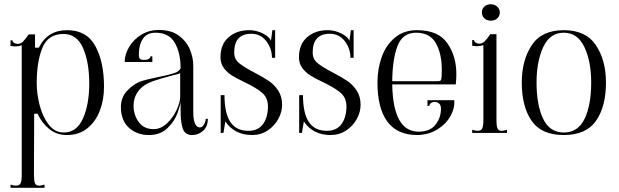

<svg xmlns="http://www.w3.org/2000/svg" viewBox="-20 -630 2932 910"><path d="M55 250Q73 250 78 237.5Q83 225 83 200V-415Q68 -410 51 -410Q44 -410 30 -412V-439H39Q39 -432 46.5 -427Q54 -422 64 -422Q78 -422 89 -433Q100 -444 116 -467H146V-404H164Q205 -487 298 -487Q391 -487 432 -411.5Q473 -336 473 -219Q473 -157 453 -105Q433 -53 393.5 -21.5Q354 10 297 10Q249 10 214 -18Q179 -46 158 -91H142L141 170V200Q141 226 145.5 238Q150 250 166 250Q174 250 191 245V260H30V245Q47 250 55 250ZM282 -2Q344 -2 373.5 -69Q403 -136 403 -234Q403 -334 374 -401.5Q345 -469 280 -469Q208 -469 181 -403.5Q154 -338 154 -235Q154 -187 167.5 -133Q181 -79 210 -40.5Q239 -2 282 -2Z M553 -123Q553 -169 584 -201.5Q615 -234 652 -246Q671 -252 696.5 -257.5Q722 -263 731 -265Q781 -275 806 -283.5Q831 -292 836 -307Q836 -379 808.5 -427Q781 -475 717 -475Q677 -475 657.5 -446.5Q638 -418 638 -370Q638 -357 643 -351.5Q648 -346 666 -346Q677 -346 685 -351Q693 -356 693 -363H702V-336H571Q571 -372 592 -407.5Q613 -443 650 -465.5Q687 -488 732 -488Q792 -488 828.5 -460.5Q865 -433 880.5 -394.5Q896 -356 896 -318V-101Q896 -26 928 -26Q938 -26 946.5 -39.5Q955 -53 955 -67H965Q965 -30 942.5 -10Q920 10 891 10Q857 10 846.5 -20Q836 -50 836 -104V-150Q836 -136 822.5 -97Q809 -58 775 -24Q741 10 685 10Q629 10 591 -24.5Q553 -59 553 -123ZM834 -171V-285Q834 -282 824 -279Q814 -276 799 -273Q734 -256 704 -245Q657 -228 635 -197.5Q613 -167 613 -129Q613 -85 637.5 -51.5Q662 -18 708 -18Q742 -18 771 -45Q800 -72 817 -109Q834 -146 834 -171Z M1048 -54 1039 0H1026V-179H1044Q1044 -93 1072 -51.5Q1100 -10 1157 -10Q1204 -10 1227 -42.5Q1250 -75 1250 -126Q1250 -167 1221.5 -191Q1193 -215 1138 -241Q1100 -259 1078 -273Q1056 -287 1040.5 -308Q1025 -329 1025 -359Q1025 -420 1063.5 -453.5Q1102 -487 1161 -487Q1196 -487 1227.5 -470.5Q1259 -454 1264 -436L1271 -487H1284V-356H1269Q1269 -400 1242 -435Q1215 -470 1171 -470Q1090 -470 1090 -381Q1090 -350 1113 -331Q1136 -312 1186 -286Q1228 -264 1254 -246.5Q1280 -229 1298.5 -201Q1317 -173 1317 -133Q1317 -99 1299 -66Q1281 -33 1248.5 -11.5Q1216 10 1175 10Q1092 10 1048 -54Z M1420 -54 1411 0H1398V-179H1416Q1416 -93 1444 -51.5Q1472 -10 1529 -10Q1576 -10 1599 -42.5Q1622 -75 1622 -126Q1622 -167 1593.5 -191Q1565 -215 1510 -241Q1472 -259 1450 -273Q1428 -287 1412.5 -308Q1397 -329 1397 -359Q1397 -420 1435.5 -453.5Q1474 -487 1533 -487Q1568 -487 1599.5 -470.5Q1631 -454 1636 -436L1643 -487H1656V-356H1641Q1641 -400 1614 -435Q1587 -470 1543 -470Q1462 -470 1462 -381Q1462 -350 1485 -331Q1508 -312 1558 -286Q1600 -264 1626 -246.5Q1652 -229 1670.5 -201Q1689 -173 1689 -133Q1689 -99 1671 -66Q1653 -33 1620.5 -11.5Q1588 10 1547 10Q1464 10 1420 -54Z M1769 -239Q1769 -303 1789 -359.5Q1809 -416 1851.5 -451.5Q1894 -487 1956 -487Q2057 -487 2100 -425.5Q2143 -364 2143 -278Q2143 -263 2141 -239L2140 -230H1839Q1843 -6 1964 -6Q2018 -6 2044 -39Q2070 -72 2070 -114Q2070 -131 2061.5 -139Q2053 -147 2040 -147Q2030 -147 2022.5 -141.5Q2015 -136 2015 -128H2006V-155H2133Q2136 -117 2114.5 -79Q2093 -41 2052 -16Q2011 9 1958 10Q1863 10 1816 -53.5Q1769 -117 1769 -239ZM2073 -266Q2074 -277 2074 -299Q2074 -375 2046 -425Q2018 -475 1952 -475Q1888 -475 1864 -412Q1840 -349 1839 -245H2047Q2065 -245 2068.5 -248.5Q2072 -252 2073 -266Z M2264 -571Q2264 -588 2276 -599Q2288 -610 2306 -610Q2324 -610 2336.5 -598.5Q2349 -587 2349 -571Q2349 -554 2337 -543Q2325 -532 2306 -532Q2288 -532 2276 -543Q2264 -554 2264 -571ZM2243 -10Q2261 -10 2266 -22.5Q2271 -35 2271 -60V-416Q2256 -411 2239 -411Q2232 -411 2218 -413V-440H2227Q2227 -433 2234.5 -428Q2242 -423 2252 -423Q2266 -423 2277 -434Q2288 -445 2304 -468H2333V-60Q2333 -34 2337.5 -22Q2342 -10 2358 -10Q2366 -10 2383 -15V0H2218V-15Q2235 -10 2243 -10Z M2453 -239Q2453 -344 2500 -415.5Q2547 -487 2652 -487Q2757 -487 2804.5 -415.5Q2852 -344 2852 -239Q2852 -125 2805 -57.5Q2758 10 2652 10Q2546 10 2499.5 -57.5Q2453 -125 2453 -239ZM2782 -239Q2782 -338 2750 -406.5Q2718 -475 2652 -475Q2586 -475 2554.5 -406.5Q2523 -338 2523 -239Q2523 -133 2554 -67.5Q2585 -2 2652 -2Q2720 -2 2751 -67.5Q2782 -133 2782 -239Z"/></svg>

Font: Viaoda Libre
Style: Regular
Weight: 400
Designer: Gydient
Version: Version 2.000